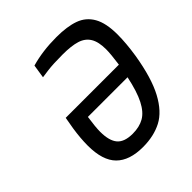

<svg xmlns="http://www.w3.org/2000/svg" viewBox="-200 -885 1034 1034"><g transform="rotate(-45 316.5 -368.5)"><path d="M96 -210Q96 -265 106 -331L118 -400H523Q533 -472 533 -507Q533 -564 513.5 -596Q494 -628 454 -640.5Q414 -653 347 -653Q275 -653 233 -647.5Q191 -642 186 -641L198 -718Q285 -743 390 -743Q471 -743 524 -724Q577 -705 605 -656Q633 -607 633 -520Q633 -454 620 -370Q596 -224 551.5 -141Q507 -58 445.5 -26Q384 6 301 6Q199 6 147.5 -45.5Q96 -97 96 -210ZM508 -319H206Q196 -251 196 -216Q196 -147 223 -115.5Q250 -84 313 -84Q364 -84 400 -104.5Q436 -125 462.5 -176.5Q489 -228 508 -319Z"/></g></svg>

Font: Exo Medium
Style: Italic
Weight: 500
Italic angle: -9°
Designer: Natanael Gama
Foundry: Natanael Gama
Version: Version 1.500; ttfautohint (v1.6)